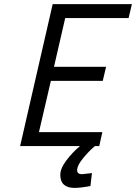

<svg xmlns="http://www.w3.org/2000/svg" viewBox="-20 -712 663 936"><path d="M356 117.2Q356 137.2 379.9 137.2L428.2 131.8L420.9 194.8Q376 203.6 344.2 204.1Q274.4 204.1 273.9 141.1Q273.9 108.9 303.7 69.8Q333 30.8 370.1 0H78.1L236.8 -691.9H623L606.9 -624H297.9L243.2 -386.2H497.1L481 -317.9H228L169.9 -67.9H479L463.9 0H442.9Q413.1 24.9 384.8 59.6Q356.4 94.2 356 117.2Z"/></svg>

Font: TitilliumWeb-Italic
Style: Italic
Weight: 400
Italic angle: -13°
Version: Version 1.001;PS 57.000;hotconv 1.0.70;makeotf.lib2.5.55311